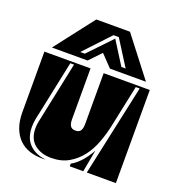

<svg xmlns="http://www.w3.org/2000/svg" viewBox="-141 -892 935 1017"><g transform="rotate(20 326.5 -384.0)"><path d="M569 -514H547L497 -277Q487 -229 469 -180.5Q451 -132 422 -94Q393 -56 351.5 -32Q310 -8 253 -8Q196 -8 159 -38Q122 -68 122 -128Q122 -147 126 -166Q130 -185 134 -204L199 -514H178L114 -209Q109 -189 105.5 -168.5Q102 -148 102 -128Q102 -65 137 -30.5Q172 4 229 10Q224 11 219 11Q214 11 209 11Q171 11 138 0Q105 -11 80.5 -35Q56 -59 42 -96Q28 -133 28 -184V-525H288V-238Q288 -213 296.5 -200.5Q305 -188 325 -188Q345 -188 353.5 -200.5Q362 -213 362 -238V-525H622V0H458ZM362 0V-15Q392 -32 416.5 -60Q441 -88 461 -124L438 0ZM385 -559 322 -625 259 -559H58L228 -779H418L588 -559ZM372 -732H342L207 -588H233L357 -718L439 -588H463Z"/></g></svg>

Font: J.M. Nexus Grotesque
Style: Regular
Weight: 900
Designer: deFharo
Foundry: deFharo
Version: Version 3.003